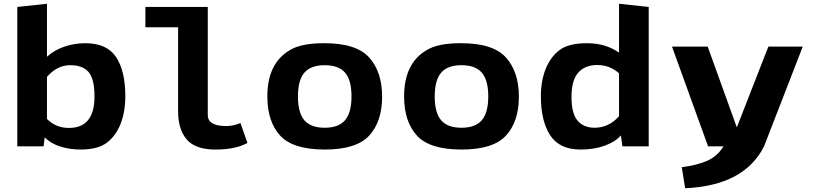

<svg xmlns="http://www.w3.org/2000/svg" viewBox="-20 -779 4344 1022"><path d="M72 0V-742L230 -759V-477Q267 -511 320.5 -530Q374 -549 434 -549Q549 -549 598 -475Q647 -401 647 -267Q647 -184 622 -120Q597 -56 549 -19.5Q501 17 409 17Q349 17 298 0Q247 -17 218 -48L212 0ZM230 -146Q277 -98 347 -98Q483 -98 483 -265Q483 -358 452 -395Q421 -432 353 -432Q285 -432 230 -370Z M754 -634V-742H1086V-167Q1086 -108 1184 -108Q1221 -108 1260 -124L1297 -18Q1233 17 1126.5 17Q1020 17 974 -36.5Q928 -90 928 -187V-634Z M1403 -266Q1403 -444 1526 -514Q1586 -549 1702 -549Q1705 -549 1708 -549Q1877 -549 1945.5 -472.5Q2014 -396 2014 -264.5Q2014 -133 1946 -58Q1878 17 1708.5 17Q1539 17 1471 -57.5Q1403 -132 1403 -266ZM1600.5 -392.5Q1566 -353 1566 -265.5Q1566 -178 1600.5 -138.5Q1635 -99 1708.5 -99Q1782 -99 1816.5 -139Q1851 -179 1851 -266Q1851 -353 1816.5 -392.5Q1782 -432 1708.5 -432Q1635 -432 1600.5 -392.5Z M2131 -266Q2131 -444 2254 -514Q2314 -549 2430 -549Q2433 -549 2436 -549Q2605 -549 2673.5 -472.5Q2742 -396 2742 -264.5Q2742 -133 2674 -58Q2606 17 2436.5 17Q2267 17 2199 -57.5Q2131 -132 2131 -266ZM2328.5 -392.5Q2294 -353 2294 -265.5Q2294 -178 2328.5 -138.5Q2363 -99 2436.5 -99Q2510 -99 2544.5 -139Q2579 -179 2579 -266Q2579 -353 2544.5 -392.5Q2510 -432 2436.5 -432Q2363 -432 2328.5 -392.5Z M2859 -267Q2859 -349 2885 -413Q2911 -477 2959 -513Q3007 -549 3105 -549Q3203 -549 3275 -499V-759L3433 -742V0H3293L3285 -58Q3255 -24 3199 -3.5Q3143 17 3070 17Q2958 17 2908.5 -59Q2859 -135 2859 -267ZM3145 -99Q3220 -99 3275 -160V-389Q3225 -433 3159.5 -433Q3094 -433 3058 -392.5Q3022 -352 3022 -263Q3022 -174 3054.5 -136.5Q3087 -99 3145 -99Z M3557 -531H3747L3902 -101L4070 -531H4253L4047 0Q3942 209 3627 223L3609 111Q3689 101 3744 77Q3799 53 3831 0H3749Z"/></svg>

Font: Fix15 Mono
Style: Bold
Weight: 700
Designer: Carrois Corporate & Edenspiekermann AG
Foundry: Carrois Corporate GbR & Edenspiekermann AG
Version: Version 3.206